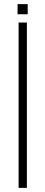

<svg xmlns="http://www.w3.org/2000/svg" viewBox="-20 -909 220 929"><path d="M70 0V-800H110V0ZM65 -840V-889H114V-840Z"/></svg>

Font: Big Shoulders Text SC Thin
Style: Regular
Weight: 100
Designer: Patric King
Foundry: XO Type Co
Version: Version 2.002